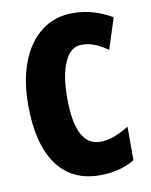

<svg xmlns="http://www.w3.org/2000/svg" viewBox="-83 -786 673 857"><g transform="rotate(-10 253.5 -357.0)"><path d="M320 -578Q270 -578 243 -518Q216 -458 216 -354Q216 -137 328 -137Q363 -137 395 -150Q427 -163 459 -182V-30Q391 10 301 10Q174 10 106.5 -84Q39 -178 39 -355Q39 -465 71 -548Q103 -631 163 -677.5Q223 -724 305 -724Q399 -724 483 -674L438 -534Q410 -554 381 -566Q352 -578 320 -578Z"/></g></svg>

Font: Noto Sans Malayalam ExtraCondensed Black
Style: Regular
Weight: 900
Width: 2
Designer: Jelle Bosma - Monotype Design Team
Foundry: Monotype Imaging Inc.
Version: Version 2.104; ttfautohint (v1.8.4.7-5d5b)